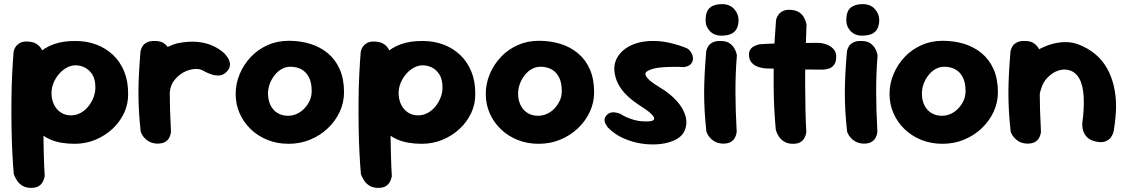

<svg xmlns="http://www.w3.org/2000/svg" viewBox="-20 -698 5473 932"><path d="M343 0Q273 0 226 -20Q179 -40 151 -74.5Q123 -109 111 -153.5Q99 -198 99 -248Q99 -309 115 -356Q131 -403 163 -435Q195 -467 241.5 -483.5Q288 -500 348 -499Q402 -499 448 -481.5Q494 -464 528.5 -431.5Q563 -399 582.5 -352Q602 -305 602 -244Q603 -194 582.5 -150Q562 -106 526 -72.5Q490 -39 443 -19.5Q396 0 343 0ZM131 214Q106 214 89.5 204Q73 194 64 180.5Q55 167 51 157Q47 147 47 147Q43 104 40 45.5Q37 -13 36 -78Q35 -143 35.5 -209.5Q36 -276 39 -337Q42 -398 46 -446Q46 -446 48 -454.5Q50 -463 58 -473.5Q66 -484 80 -491Q94 -498 119 -496Q145 -494 160 -483Q175 -472 182 -458.5Q189 -445 191.5 -435.5Q194 -426 194 -426Q192 -387 191 -331.5Q190 -276 189.5 -212Q189 -148 190 -81.5Q191 -15 192.5 46.5Q194 108 197 157Q197 157 195 165.5Q193 174 187 185.5Q181 197 168 205.5Q155 214 131 214ZM325 -138Q349 -138 370.5 -149.5Q392 -161 408 -180.5Q424 -200 433.5 -224Q443 -248 443 -273Q443 -313 428 -336.5Q413 -360 391 -370.5Q369 -381 347 -381Q325 -381 304 -369.5Q283 -358 266.5 -339Q250 -320 240 -296Q230 -272 230 -246Q230 -216 241.5 -191.5Q253 -167 274.5 -152.5Q296 -138 325 -138Z M730 -70Q710 -68 699 -80.5Q688 -93 683 -110.5Q678 -128 677 -141.5Q676 -155 676 -155Q670 -182 667.5 -197.5Q665 -213 665.5 -222.5Q666 -232 667.5 -241.5Q669 -251 669 -265Q673 -324 696 -370Q719 -416 757 -446Q795 -476 841 -488Q896 -499 939.5 -494.5Q983 -490 1015.5 -474.5Q1048 -459 1069 -439Q1069 -439 1074 -433.5Q1079 -428 1085.5 -418.5Q1092 -409 1095 -396.5Q1098 -384 1094 -371Q1090 -358 1074 -344Q1060 -332 1041.5 -331.5Q1023 -331 1006 -337Q989 -343 977.5 -349Q966 -355 966 -355Q950 -365 924 -363Q898 -361 871 -347Q845 -332 827 -309.5Q809 -287 805 -257Q802 -234 800.5 -216.5Q799 -199 798 -184Q797 -169 797 -152.5Q797 -136 798 -114Q798 -114 793 -104Q788 -94 773.5 -83.5Q759 -73 730 -70ZM739 -1Q717 -3 702.5 -11.5Q688 -20 679 -31Q670 -42 666.5 -50.5Q663 -59 663 -59Q657 -113 654.5 -158.5Q652 -204 652 -247Q652 -290 654.5 -338.5Q657 -387 662 -448Q662 -448 664 -456Q666 -464 672.5 -474.5Q679 -485 694 -492.5Q709 -500 733 -499Q760 -499 775.5 -488Q791 -477 798.5 -463.5Q806 -450 808.5 -440Q811 -430 811 -430Q807 -381 805.5 -338Q804 -295 804 -252.5Q804 -210 805.5 -162.5Q807 -115 810 -58Q810 -58 808.5 -49Q807 -40 800.5 -28Q794 -16 779.5 -8Q765 0 739 -1Z M1381 0Q1325 0 1278 -19Q1231 -38 1196.5 -71.5Q1162 -105 1143 -148.5Q1124 -192 1124 -242Q1124 -292 1143.5 -338.5Q1163 -385 1197.5 -421.5Q1232 -458 1279 -479Q1326 -500 1382 -500Q1438 -500 1486.5 -485Q1535 -470 1572 -439Q1609 -408 1629.5 -361Q1650 -314 1650 -250Q1650 -200 1629 -155Q1608 -110 1571 -75Q1534 -40 1485.5 -20Q1437 0 1381 0ZM1378 -136Q1401 -136 1421.5 -145.5Q1442 -155 1458 -172Q1474 -189 1483.5 -210Q1493 -231 1493 -256Q1493 -297 1479.5 -323Q1466 -349 1443 -361.5Q1420 -374 1389 -374Q1367 -374 1347.5 -363Q1328 -352 1313 -333Q1298 -314 1289.5 -291Q1281 -268 1281 -244Q1281 -212 1293 -187.5Q1305 -163 1327 -149.5Q1349 -136 1378 -136Z M2028 0Q1958 0 1911 -20Q1864 -40 1836 -74.5Q1808 -109 1796 -153.5Q1784 -198 1784 -248Q1784 -309 1800 -356Q1816 -403 1848 -435Q1880 -467 1926.5 -483.5Q1973 -500 2033 -499Q2087 -499 2133 -481.5Q2179 -464 2213.5 -431.5Q2248 -399 2267.5 -352Q2287 -305 2287 -244Q2288 -194 2267.5 -150Q2247 -106 2211 -72.5Q2175 -39 2128 -19.5Q2081 0 2028 0ZM1816 214Q1791 214 1774.5 204Q1758 194 1749 180.5Q1740 167 1736 157Q1732 147 1732 147Q1728 104 1725 45.5Q1722 -13 1721 -78Q1720 -143 1720.5 -209.5Q1721 -276 1724 -337Q1727 -398 1731 -446Q1731 -446 1733 -454.5Q1735 -463 1743 -473.5Q1751 -484 1765 -491Q1779 -498 1804 -496Q1830 -494 1845 -483Q1860 -472 1867 -458.5Q1874 -445 1876.5 -435.5Q1879 -426 1879 -426Q1877 -387 1876 -331.5Q1875 -276 1874.5 -212Q1874 -148 1875 -81.5Q1876 -15 1877.5 46.5Q1879 108 1882 157Q1882 157 1880 165.5Q1878 174 1872 185.5Q1866 197 1853 205.5Q1840 214 1816 214ZM2010 -138Q2034 -138 2055.5 -149.5Q2077 -161 2093 -180.5Q2109 -200 2118.5 -224Q2128 -248 2128 -273Q2128 -313 2113 -336.5Q2098 -360 2076 -370.5Q2054 -381 2032 -381Q2010 -381 1989 -369.5Q1968 -358 1951.5 -339Q1935 -320 1925 -296Q1915 -272 1915 -246Q1915 -216 1926.5 -191.5Q1938 -167 1959.5 -152.5Q1981 -138 2010 -138Z M2595 0Q2539 0 2492 -19Q2445 -38 2410.5 -71.5Q2376 -105 2357 -148.5Q2338 -192 2338 -242Q2338 -292 2357.5 -338.5Q2377 -385 2411.5 -421.5Q2446 -458 2493 -479Q2540 -500 2596 -500Q2652 -500 2700.5 -485Q2749 -470 2786 -439Q2823 -408 2843.5 -361Q2864 -314 2864 -250Q2864 -200 2843 -155Q2822 -110 2785 -75Q2748 -40 2699.5 -20Q2651 0 2595 0ZM2592 -136Q2615 -136 2635.5 -145.5Q2656 -155 2672 -172Q2688 -189 2697.5 -210Q2707 -231 2707 -256Q2707 -297 2693.5 -323Q2680 -349 2657 -361.5Q2634 -374 2603 -374Q2581 -374 2561.5 -363Q2542 -352 2527 -333Q2512 -314 2503.5 -291Q2495 -268 2495 -244Q2495 -212 2507 -187.5Q2519 -163 2541 -149.5Q2563 -136 2592 -136Z M3100 -109Q3149 -106 3154.5 -118.5Q3160 -131 3129 -156Q3115 -167 3095.5 -179.5Q3076 -192 3055 -207.5Q3034 -223 3015.5 -242.5Q2997 -262 2983 -286.5Q2969 -311 2964 -342Q2956 -386 2978.5 -422.5Q3001 -459 3048 -480Q3095 -501 3162.5 -499Q3230 -497 3314 -464Q3314 -464 3319.5 -460.5Q3325 -457 3331 -449Q3337 -441 3341 -430.5Q3345 -420 3343 -405Q3340 -394 3333.5 -387Q3327 -380 3318.5 -377Q3310 -374 3304 -373Q3298 -372 3298 -372Q3298 -372 3291 -372.5Q3284 -373 3272.5 -373.5Q3261 -374 3246 -373.5Q3231 -373 3214.5 -372.5Q3198 -372 3181 -370Q3164 -368 3149 -364Q3130 -358 3120.5 -351.5Q3111 -345 3113.5 -334.5Q3116 -324 3132.5 -309Q3149 -294 3184 -273Q3234 -243 3265.5 -207.5Q3297 -172 3307.5 -135Q3318 -98 3303 -63Q3292 -37 3260.5 -20.5Q3229 -4 3186.5 1Q3144 6 3097.5 -0.5Q3051 -7 3007 -26.5Q2963 -46 2931 -79Q2931 -79 2927 -84.5Q2923 -90 2918.5 -98.5Q2914 -107 2914.5 -117.5Q2915 -128 2925 -139Q2934 -149 2945.5 -151.5Q2957 -154 2968 -152Q2979 -150 2986.5 -147Q2994 -144 2994 -144Q2994 -144 3002 -139Q3010 -134 3025 -127.5Q3040 -121 3059.5 -115.5Q3079 -110 3100 -109Z M3485 -1Q3463 -3 3448.5 -11.5Q3434 -20 3425 -31Q3416 -42 3412.5 -50.5Q3409 -59 3409 -59Q3403 -113 3400.5 -158.5Q3398 -204 3398 -247Q3398 -290 3400.5 -338.5Q3403 -387 3408 -448Q3408 -448 3410 -456Q3412 -464 3418.5 -474.5Q3425 -485 3440 -492.5Q3455 -500 3479 -499Q3506 -499 3521.5 -488Q3537 -477 3544.5 -463.5Q3552 -450 3554.5 -440Q3557 -430 3557 -430Q3553 -381 3551.5 -338Q3550 -295 3550 -252.5Q3550 -210 3551.5 -162.5Q3553 -115 3556 -58Q3556 -58 3554.5 -49Q3553 -40 3546.5 -28Q3540 -16 3525.5 -8Q3511 0 3485 -1ZM3485 -525Q3448 -524 3426.5 -546.5Q3405 -569 3405 -600Q3405 -643 3426 -660.5Q3447 -678 3484 -678Q3522 -678 3543.5 -654.5Q3565 -631 3565 -600Q3565 -580 3558 -563Q3551 -546 3534 -536Q3517 -526 3485 -525Z M3830 0Q3804 0 3787.5 -10Q3771 -20 3762 -33.5Q3753 -47 3749.5 -57Q3746 -67 3746 -67Q3742 -110 3739 -162Q3736 -214 3735.5 -270.5Q3735 -327 3736 -384.5Q3737 -442 3740 -497Q3743 -552 3747 -601Q3747 -601 3749.5 -609Q3752 -617 3759.5 -627.5Q3767 -638 3781.5 -645Q3796 -652 3820 -650Q3846 -648 3861 -637Q3876 -626 3883 -612.5Q3890 -599 3892.5 -589Q3895 -579 3895 -579Q3894 -541 3892 -491.5Q3890 -442 3889 -387Q3888 -332 3888.5 -274.5Q3889 -217 3890 -161.5Q3891 -106 3894 -57Q3894 -57 3892.5 -48.5Q3891 -40 3885 -28.5Q3879 -17 3866 -8.5Q3853 0 3830 0ZM3970 -360Q3891 -360 3821 -362.5Q3751 -365 3695 -366Q3695 -366 3684 -367.5Q3673 -369 3657.5 -374.5Q3642 -380 3630 -392.5Q3618 -405 3616 -425Q3614 -444 3621 -455.5Q3628 -467 3638.5 -472.5Q3649 -478 3657.5 -480.5Q3666 -483 3666 -483Q3674 -484 3696 -485Q3718 -486 3749 -487Q3780 -488 3815.5 -488.5Q3851 -489 3887 -489.5Q3923 -490 3955 -490Q3955 -490 3964 -489Q3973 -488 3985.5 -484.5Q3998 -481 4010.5 -473Q4023 -465 4031.5 -452.5Q4040 -440 4039 -420Q4039 -396 4028 -382.5Q4017 -369 4003.5 -365Q3990 -361 3980 -360.5Q3970 -360 3970 -360Z M4168 -1Q4146 -3 4131.5 -11.5Q4117 -20 4108 -31Q4099 -42 4095.5 -50.5Q4092 -59 4092 -59Q4086 -113 4083.5 -158.5Q4081 -204 4081 -247Q4081 -290 4083.5 -338.5Q4086 -387 4091 -448Q4091 -448 4093 -456Q4095 -464 4101.5 -474.5Q4108 -485 4123 -492.5Q4138 -500 4162 -499Q4189 -499 4204.5 -488Q4220 -477 4227.5 -463.5Q4235 -450 4237.5 -440Q4240 -430 4240 -430Q4236 -381 4234.5 -338Q4233 -295 4233 -252.5Q4233 -210 4234.5 -162.5Q4236 -115 4239 -58Q4239 -58 4237.5 -49Q4236 -40 4229.5 -28Q4223 -16 4208.5 -8Q4194 0 4168 -1ZM4168 -525Q4131 -524 4109.5 -546.5Q4088 -569 4088 -600Q4088 -643 4109 -660.5Q4130 -678 4167 -678Q4205 -678 4226.5 -654.5Q4248 -631 4248 -600Q4248 -580 4241 -563Q4234 -546 4217 -536Q4200 -526 4168 -525Z M4555 0Q4499 0 4452 -19Q4405 -38 4370.5 -71.5Q4336 -105 4317 -148.5Q4298 -192 4298 -242Q4298 -292 4317.5 -338.5Q4337 -385 4371.5 -421.5Q4406 -458 4453 -479Q4500 -500 4556 -500Q4612 -500 4660.5 -485Q4709 -470 4746 -439Q4783 -408 4803.5 -361Q4824 -314 4824 -250Q4824 -200 4803 -155Q4782 -110 4745 -75Q4708 -40 4659.5 -20Q4611 0 4555 0ZM4552 -136Q4575 -136 4595.5 -145.5Q4616 -155 4632 -172Q4648 -189 4657.5 -210Q4667 -231 4667 -256Q4667 -297 4653.5 -323Q4640 -349 4617 -361.5Q4594 -374 4563 -374Q4541 -374 4521.5 -363Q4502 -352 4487 -333Q4472 -314 4463.5 -291Q4455 -268 4455 -244Q4455 -212 4467 -187.5Q4479 -163 4501 -149.5Q4523 -136 4552 -136Z M5295 -12Q5268 -19 5255 -34Q5242 -49 5237.5 -64.5Q5233 -80 5233.5 -92Q5234 -104 5234 -104Q5243 -167 5240.5 -225Q5238 -283 5219 -317Q5203 -345 5178.5 -354.5Q5154 -364 5126.5 -358Q5099 -352 5075 -331Q5050 -310 5038.5 -280.5Q5027 -251 5023.5 -221Q5020 -191 5019 -168Q5019 -143 5018.5 -126.5Q5018 -110 5018.5 -98.5Q5019 -87 5019 -75Q5019 -75 5018.5 -68Q5018 -61 5014 -52Q5010 -43 4999 -35.5Q4988 -28 4966 -26Q4948 -25 4933.5 -35Q4919 -45 4911 -55Q4903 -65 4903 -65Q4893 -80 4891.5 -94Q4890 -108 4891 -128Q4892 -148 4889 -180Q4885 -218 4884.5 -245.5Q4884 -273 4887.5 -294.5Q4891 -316 4900 -336.5Q4909 -357 4925 -380Q4947 -407 4979.5 -431Q5012 -455 5050 -471.5Q5088 -488 5129 -492.5Q5170 -497 5208 -485Q5231 -477 5257 -462.5Q5283 -448 5308.5 -424.5Q5334 -401 5354.5 -365Q5375 -329 5387 -279Q5398 -229 5397.5 -180.5Q5397 -132 5387 -67Q5387 -67 5384.5 -56Q5382 -45 5373 -32Q5364 -19 5345.5 -11.5Q5327 -4 5295 -12ZM4962 -1Q4940 -3 4925.5 -11.5Q4911 -20 4902 -31Q4893 -42 4889.5 -50.5Q4886 -59 4886 -59Q4880 -113 4877.5 -158.5Q4875 -204 4875 -247Q4875 -290 4877.5 -338.5Q4880 -387 4885 -448Q4885 -448 4887 -456Q4889 -464 4895.5 -474.5Q4902 -485 4917 -492.5Q4932 -500 4956 -499Q4983 -499 4998.5 -488Q5014 -477 5021.5 -463.5Q5029 -450 5031.5 -440Q5034 -430 5034 -430Q5030 -381 5028.5 -338Q5027 -295 5027 -252.5Q5027 -210 5028.5 -162.5Q5030 -115 5033 -58Q5033 -58 5031.5 -49Q5030 -40 5023.5 -28Q5017 -16 5002.5 -8Q4988 0 4962 -1Z"/></svg>

Font: Sour Gummy Black
Style: Bold
Weight: 700
Version: Version 1.000